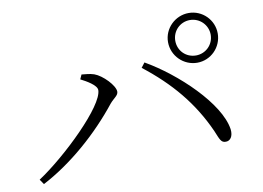

<svg xmlns="http://www.w3.org/2000/svg" viewBox="-70 -818 1139 833"><g transform="rotate(-10 500.0 -402.0)"><path d="M697 -604C697 -543 747 -494 807 -494C867 -494 916 -543 916 -604C916 -664 867 -713 807 -713C747 -713 697 -664 697 -604ZM729 -604C729 -647 763 -682 807 -682C850 -682 885 -647 885 -604C885 -560 850 -526 807 -526C763 -526 729 -560 729 -604ZM294 -511C318 -499 363 -474 363 -452C363 -382 168 -194 45 -113L60 -91C190 -159 314 -269 406 -385C424 -406 443 -414 443 -431C443 -458 394 -509 358 -522C338 -529 316 -529 303 -531ZM870 -135C888 -135 903 -152 899 -185C882 -301 717 -457 581 -535L565 -514C683 -422 769 -321 828 -189C844 -151 848 -134 870 -135Z"/></g></svg>

Font: Noto Serif CJK SC Light
Style: Regular
Weight: 300
Designer: Ryoko NISHIZUKA 西塚涼子 (kana & ideographs); Frank Grießhammer (Latin, Greek & Cyrillic); Wenlong ZHANG 张文龙 (bopomofo); San
Foundry: Adobe
Version: Version 2.001;hotconv 1.1.0;makeotfexe 2.6.0